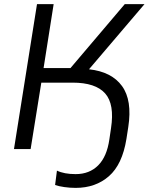

<svg xmlns="http://www.w3.org/2000/svg" viewBox="-20 -725 724 934"><path d="M348 189Q320 189 292.5 185Q265 181 248 175L257 105Q292 122 348 122Q415 122 457.5 79.5Q500 37 512 -47L520 -101Q538 -218 491.5 -270.5Q445 -323 333 -323H181L129 0H48L160 -705H241L192 -394H323L587 -705H683L413 -388Q523 -376 573.5 -306.5Q624 -237 604 -107L595 -49Q575 75 510 132Q445 189 348 189Z"/></svg>

Font: Mulish
Style: Italic
Weight: 400
Italic angle: -9°
Designer: Vernon Adams
Foundry: Vernon Adams
Version: Version 3.603; ttfautohint (v1.8.3)